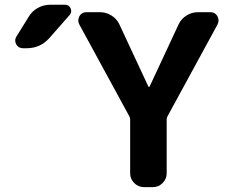

<svg xmlns="http://www.w3.org/2000/svg" viewBox="-20 -806 983 806"><path d="M101.6 -737.3Q115.2 -759.8 139.2 -772.9Q163.1 -786.1 189.5 -786.1H252.9Q269.5 -786.1 276.4 -771Q283.2 -755.9 272.5 -743.2L187.5 -646.5Q149.4 -603.5 91.8 -603.5H76.2Q57.6 -603.5 47.9 -620.1Q43.9 -627.9 43.9 -635.7Q43.9 -644.5 48.8 -652.3ZM602.5 -443.4Q603.5 -441.4 605.5 -441.4Q607.4 -441.4 608.4 -443.4L729.5 -703.1Q740.2 -726.6 762.7 -740.7Q785.2 -754.9 811.5 -754.9H863.3Q882.8 -754.9 892.6 -738.3Q897.5 -729.5 897.5 -720.7Q897.5 -712.9 893.6 -704.1L683.6 -318.4Q679.7 -311.5 679.7 -304.7V-78.1Q679.7 -54.7 662.6 -37.6Q645.5 -20.5 622.1 -20.5H584Q560.5 -20.5 543.5 -37.6Q526.4 -54.7 526.4 -78.1V-304.7Q526.4 -311.5 522.5 -318.4L312.5 -704.1Q308.6 -712.9 308.6 -720.7Q308.6 -729.5 313.5 -738.3Q323.2 -754.9 342.8 -754.9H399.4Q425.8 -754.9 448.2 -740.7Q470.7 -726.6 481.4 -703.1Z"/></svg>

Font: Gen Jyuu Gothic Bold
Style: Bold
Weight: 700
Designer: [Source Han Sans]
Ryoko NISHIZUKA  (kana & ideographs); Paul D. Hunt (Latin, Greek & Cyrillic); Wenlong ZHANG  (bopomofo
Version: Version 1.002.20150607